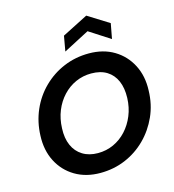

<svg xmlns="http://www.w3.org/2000/svg" viewBox="-134 -1050 1063 1173"><g transform="rotate(-15 397.5 -463.5)"><path d="M356 12Q265 12 197 -28.5Q129 -69 92.5 -140Q56 -211 60 -303Q63 -389 95.5 -463.5Q128 -538 185 -594Q242 -650 316 -681Q390 -712 475 -712Q566 -712 633.5 -671.5Q701 -631 737.5 -560Q774 -489 770 -398Q768 -311 734.5 -236.5Q701 -162 644.5 -106Q588 -50 514.5 -19Q441 12 356 12ZM373 -109Q426 -109 472 -130Q518 -151 553 -189Q588 -227 609 -278Q630 -329 632 -389Q634 -451 614.5 -496Q595 -541 555.5 -565.5Q516 -590 457 -590Q405 -590 359 -569.5Q313 -549 277.5 -511Q242 -473 221.5 -422.5Q201 -372 199 -312Q196 -250 216 -204.5Q236 -159 276.5 -134Q317 -109 373 -109ZM340 -760 357 -856 520 -939 653 -856 635 -760 503 -845Z"/></g></svg>

Font: DM Sans 16pt
Style: Bold Italic
Weight: 700
Italic angle: -10°
Version: Version 4.004;gftools[0.9.30]